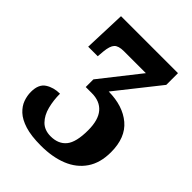

<svg xmlns="http://www.w3.org/2000/svg" viewBox="-208 -821 939 939"><g transform="rotate(45 261.5 -351.5)"><path d="M243 11Q175 11 132 -2.5Q89 -16 65 -38.5Q41 -61 31.5 -87.5Q22 -114 22 -141Q22 -194 54 -214.5Q86 -235 129 -235Q129 -190 139.5 -148.5Q150 -107 175.5 -81Q201 -55 244 -55Q297 -55 325 -89Q353 -123 353 -206Q353 -277 323 -312Q293 -347 237 -347H195V-400L355 -603H203Q166 -603 151.5 -587.5Q137 -572 133 -531L130 -495H64L72 -714H466V-633L290 -411Q389 -410 448.5 -360Q508 -310 508 -209Q508 -135 474.5 -86Q441 -37 381.5 -13Q322 11 243 11Z"/></g></svg>

Font: Noto Serif ExtraCondensed Black
Style: Regular
Weight: 900
Width: 2
Designer: Monotype Design Team
Foundry: Monotype Imaging Inc.
Version: Version 2.015; ttfautohint (v1.8.4.7-5d5b)